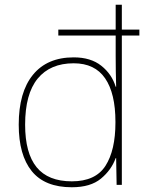

<svg xmlns="http://www.w3.org/2000/svg" viewBox="-20 -780 622 810"><path d="M283 10Q169 10 114 -58Q59 -126 59 -254Q59 -391 119 -464.5Q179 -538 291 -538Q363 -538 407.5 -502.5Q452 -467 468 -414H470Q469 -448 468.5 -480Q468 -512 468 -543V-630H226V-655H468V-760H494V-655H568V-630H494V0H472L470 -113H468Q450 -63 406 -26.5Q362 10 283 10ZM283 -15Q383 -15 425 -80.5Q467 -146 467 -263V-266Q467 -386 423.5 -449.5Q380 -513 291 -513Q192 -513 139 -448.5Q86 -384 86 -254Q86 -134 134.5 -74.5Q183 -15 283 -15Z"/></svg>

Font: Noto Sans Tamil Thin
Style: Regular
Weight: 100
Designer: Jelle Bosma - Monotype Design Team
Foundry: Monotype Imaging Inc.
Version: Version 2.004; ttfautohint (v1.8.4.7-5d5b)